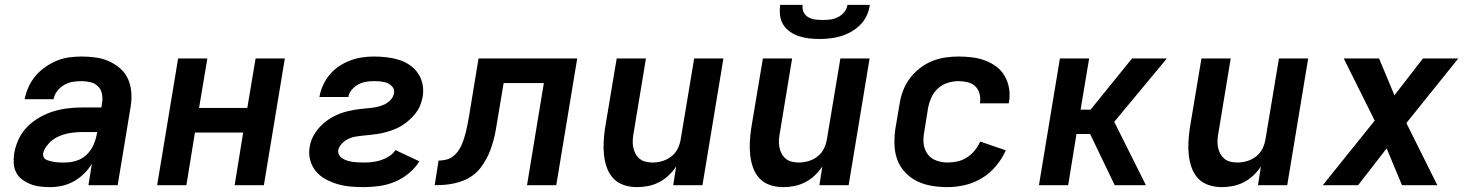

<svg xmlns="http://www.w3.org/2000/svg" viewBox="-20 -760 6040 788"><path d="M185 8Q165 8 144.5 5.5Q124 3 106 -4Q88 -11 72 -22.5Q56 -34 47 -51Q38 -68 36.5 -88.5Q35 -109 38 -129Q43 -159 56 -187.5Q69 -216 91.5 -239Q114 -262 142 -278Q170 -294 199.5 -303Q229 -312 259 -315.5Q289 -319 319 -319H396L399 -338Q402 -356 398.5 -374.5Q395 -393 382.5 -405.5Q370 -418 351.5 -422.5Q333 -427 314 -427Q296 -427 278 -424Q260 -421 243.5 -411.5Q227 -402 215 -386.5Q203 -371 200 -353H81Q86 -378 97 -402.5Q108 -427 125.5 -448Q143 -469 166 -485Q189 -501 213.5 -511Q238 -521 263.5 -524.5Q289 -528 314 -528Q344 -528 373 -524Q402 -520 427.5 -508.5Q453 -497 474 -478.5Q495 -460 506 -434.5Q517 -409 519 -380Q521 -351 516 -321L463 0H343L357 -88Q344 -66 324.5 -47Q305 -28 282.5 -15.5Q260 -3 235 2.5Q210 8 185 8ZM247 -93Q270 -93 294 -100.5Q318 -108 336 -125.5Q354 -143 364 -166Q374 -189 378 -213L379 -218H319Q303 -218 286.5 -216.5Q270 -215 254.5 -211.5Q239 -208 223.5 -201.5Q208 -195 194.5 -184.5Q181 -174 170.5 -159.5Q160 -145 157 -130Q156 -123 158.5 -116.5Q161 -110 166.5 -106.5Q172 -103 178.5 -101Q185 -99 192 -97.5Q199 -96 205 -95Q211 -94 218.5 -93.5Q226 -93 233 -93Q240 -93 247 -93Z M625 0 711 -520H831L797 -317H995L1029 -520H1149L1063 0H943L978 -216H780L745 0Z M1473 8Q1445 8 1417.5 5.5Q1390 3 1365 -4.5Q1340 -12 1316.5 -24.5Q1293 -37 1276.5 -57Q1260 -77 1253 -103Q1246 -129 1251 -157Q1253 -172 1259 -187Q1265 -202 1274 -215.5Q1283 -229 1294.5 -241Q1306 -253 1318.5 -262.5Q1331 -272 1345.5 -280Q1360 -288 1374.5 -293.5Q1389 -299 1405 -303Q1421 -307 1435.5 -309.5Q1450 -312 1466 -313.5Q1482 -315 1497 -316.5Q1512 -318 1527 -321Q1542 -324 1557 -331Q1572 -338 1583.5 -350.5Q1595 -363 1597 -378Q1600 -392 1591 -403Q1582 -414 1570 -419Q1558 -424 1543.5 -425.5Q1529 -427 1515 -427Q1499 -427 1483 -424.5Q1467 -422 1451.5 -414Q1436 -406 1424 -392Q1412 -378 1410 -362H1291Q1295 -386 1305.5 -409.5Q1316 -433 1333 -453.5Q1350 -474 1372 -488.5Q1394 -503 1418 -512Q1442 -521 1466.5 -524.5Q1491 -528 1515 -528Q1541 -528 1567 -525Q1593 -522 1617 -514.5Q1641 -507 1661 -493.5Q1681 -480 1695 -460Q1709 -440 1714 -415Q1719 -390 1715 -364Q1712 -349 1707 -334Q1702 -319 1693 -305.5Q1684 -292 1672.5 -280Q1661 -268 1648.5 -258Q1636 -248 1621.5 -240Q1607 -232 1592 -226.5Q1577 -221 1561.5 -217Q1546 -213 1531 -210.5Q1516 -208 1501 -206.5Q1486 -205 1470.5 -203.5Q1455 -202 1439.5 -199.5Q1424 -197 1409.5 -190Q1395 -183 1383 -170.5Q1371 -158 1368 -143Q1367 -132 1372.5 -123Q1378 -114 1387.5 -108.5Q1397 -103 1407.5 -100Q1418 -97 1428.5 -95.5Q1439 -94 1450.5 -93.5Q1462 -93 1473 -93Q1491 -93 1508.5 -95Q1526 -97 1543 -102.5Q1560 -108 1576 -118Q1592 -128 1603 -144L1701 -98Q1684 -70 1657 -48Q1630 -26 1599.5 -13.5Q1569 -1 1536.5 3.5Q1504 8 1473 8Z M1764 0 1780 -101Q1795 -101 1810 -104.5Q1825 -108 1837 -116.5Q1849 -125 1858.5 -137.5Q1868 -150 1874 -164Q1880 -178 1884.5 -192Q1889 -206 1892.5 -220Q1896 -234 1898.5 -248.5Q1901 -263 1904 -277L1944 -520H2349L2263 0H2143L2212 -419H2047L2021 -264Q2018 -245 2014.5 -225Q2011 -205 2005.5 -185Q2000 -165 1993 -145.5Q1986 -126 1975.5 -107Q1965 -88 1952 -71Q1939 -54 1921.5 -41Q1904 -28 1884.5 -20Q1865 -12 1844.5 -7.5Q1824 -3 1804 -1.5Q1784 0 1764 0Z M2594 8Q2566 8 2540.5 -0.5Q2515 -9 2497.5 -27.5Q2480 -46 2471 -71Q2462 -96 2459 -123Q2456 -150 2457.5 -177.5Q2459 -205 2463 -233L2511 -520H2631L2581 -217Q2578 -202 2577 -187Q2576 -172 2578.5 -157.5Q2581 -143 2587.5 -130.5Q2594 -118 2604.5 -109Q2615 -100 2629 -96.5Q2643 -93 2658 -93Q2678 -93 2698.5 -99Q2719 -105 2736 -118.5Q2753 -132 2762 -151Q2771 -170 2774 -190L2829 -520H2949L2863 0H2743L2755 -77Q2742 -57 2724 -40Q2706 -23 2684.5 -12Q2663 -1 2640 3.5Q2617 8 2594 8Z M3194 8Q3166 8 3140.5 -0.5Q3115 -9 3097.5 -27.5Q3080 -46 3071 -71Q3062 -96 3059 -123Q3056 -150 3057.5 -177.5Q3059 -205 3063 -233L3111 -520H3231L3181 -217Q3178 -202 3177 -187Q3176 -172 3178.5 -157.5Q3181 -143 3187.5 -130.5Q3194 -118 3204.5 -109Q3215 -100 3229 -96.5Q3243 -93 3258 -93Q3278 -93 3298.5 -99Q3319 -105 3336 -118.5Q3353 -132 3362 -151Q3371 -170 3374 -190L3429 -520H3549L3463 0H3343L3355 -77Q3342 -57 3324 -40Q3306 -23 3284.5 -12Q3263 -1 3240 3.5Q3217 8 3194 8ZM3343 -600Q3321 -600 3300 -602.5Q3279 -605 3259 -611.5Q3239 -618 3222 -630Q3205 -642 3194.5 -659Q3184 -676 3181.5 -697Q3179 -718 3182 -740H3274Q3272 -724 3278 -710.5Q3284 -697 3297 -689.5Q3310 -682 3325 -680Q3340 -678 3356 -678Q3372 -678 3388 -680Q3404 -682 3419 -689.5Q3434 -697 3445 -710.5Q3456 -724 3458 -740H3550Q3547 -718 3537.5 -697Q3528 -676 3511.5 -659Q3495 -642 3474 -630Q3453 -618 3431 -611.5Q3409 -605 3387 -602.5Q3365 -600 3343 -600Z M3869 8Q3835 8 3803 2.5Q3771 -3 3743.5 -16.5Q3716 -30 3694.5 -53Q3673 -76 3662.5 -105Q3652 -134 3651 -167Q3650 -200 3655 -233L3672 -333Q3676 -360 3686 -387Q3696 -414 3713.5 -437.5Q3731 -461 3754.5 -479.5Q3778 -498 3805 -509Q3832 -520 3859.5 -524Q3887 -528 3914 -528Q3943 -528 3970.5 -524.5Q3998 -521 4023.5 -511.5Q4049 -502 4070 -486Q4091 -470 4104 -447Q4117 -424 4121.5 -396.5Q4126 -369 4121 -341L4120 -336H4001L4002 -338Q4005 -358 4000 -376Q3995 -394 3982.5 -406Q3970 -418 3951.5 -422.5Q3933 -427 3914 -427Q3892 -427 3869.5 -420Q3847 -413 3829.5 -397Q3812 -381 3802.5 -359.5Q3793 -338 3789 -317L3773 -217Q3768 -192 3771 -168.5Q3774 -145 3787.5 -127Q3801 -109 3823 -101Q3845 -93 3869 -93Q3889 -93 3909.5 -97.5Q3930 -102 3948 -113.5Q3966 -125 3980 -142Q3994 -159 4003 -179L4108 -143Q4093 -109 4068 -79Q4043 -49 4010 -29Q3977 -9 3940.5 -0.5Q3904 8 3869 8Z M4244 0 4330 -520H4450L4415 -310H4456L4626 -520H4769L4553 -260L4683 0H4555L4454 -210H4398L4364 0Z M4994 8Q4966 8 4940.5 -0.5Q4915 -9 4897.5 -27.5Q4880 -46 4871 -71Q4862 -96 4859 -123Q4856 -150 4857.5 -177.5Q4859 -205 4863 -233L4911 -520H5031L4981 -217Q4978 -202 4977 -187Q4976 -172 4978.5 -157.5Q4981 -143 4987.5 -130.5Q4994 -118 5004.5 -109Q5015 -100 5029 -96.5Q5043 -93 5058 -93Q5078 -93 5098.5 -99Q5119 -105 5136 -118.5Q5153 -132 5162 -151Q5171 -170 5174 -190L5229 -520H5349L5263 0H5143L5155 -77Q5142 -57 5124 -40Q5106 -23 5084.5 -12Q5063 -1 5040 3.5Q5017 8 4994 8Z M5409 0 5622 -265 5495 -520H5640L5703 -369L5820 -520H5965L5752 -255L5879 0H5734L5671 -151L5554 0Z"/></svg>

Font: Iosevka Aile
Style: Bold Italic
Weight: 700
Italic angle: -9°
Designer: Belleve Invis
Foundry: Belleve Invis
Version: Version 28.0.1; ttfautohint (v1.8.4)